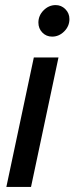

<svg xmlns="http://www.w3.org/2000/svg" viewBox="-20 -735 293 755"><path d="M185 -591Q162 -591 146.5 -607Q131 -623 131 -646Q131 -674 151.5 -694.5Q172 -715 199 -715Q221 -715 237 -699Q253 -683 253 -660Q253 -632 232.5 -611.5Q212 -591 185 -591ZM210 -509 102 0H5L113 -509Z"/></svg>

Font: Red Hat Display Medium
Style: Italic
Weight: 500
Italic angle: -12°
Designer: Pentagram / MCKL
Foundry: Pentagram / MCKL
Version: Version 1.003; Red Hat Display Medium Italic